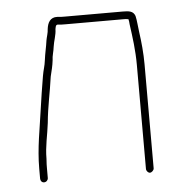

<svg xmlns="http://www.w3.org/2000/svg" viewBox="-40 -480 490 522"><g transform="rotate(-5 204.5 -218.5)"><path d="M71 -7V-34C71 -39 71 -48 72 -59C72 -94 80 -122 84 -156C88 -200 97 -237 103 -281C107 -298 110 -308 112 -325C112 -336 117 -350 118 -361C120 -376 127 -393 127 -408C128 -412 128 -420 134 -420C141 -419 149 -419 156 -419H313C318 -419 322 -419 326 -418H327C328 -414 329 -409 329 -404C334 -368 339 -332 339 -292V-8C339 -3 344 3 349 3C354 3 360 -3 360 -8V-292C360 -322 357 -353 353 -381C351 -395 350 -413 347 -425C342 -439 330 -440 313 -440H156C149 -440 142 -440 135 -441C115 -442 108 -427 106 -410C106 -401 101 -387 100 -380C98 -364 93 -344 91 -327C89 -310 85 -302 82 -284C77 -253 72 -224 68 -194C61 -142 50 -91 50 -34V-7C50 -1 54 4 60 4C66 4 71 -1 71 -7Z"/></g></svg>

Font: Electronic
Style: Thn
Weight: 100
Version: Version 1.011